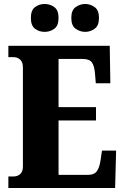

<svg xmlns="http://www.w3.org/2000/svg" viewBox="-20 -944 630 964"><path d="M408 -784Q382 -784 360 -799.5Q338 -815 338 -854Q338 -893 360 -908.5Q382 -924 408 -924Q433 -924 455 -908.5Q477 -893 477 -854Q477 -815 455 -799.5Q433 -784 408 -784ZM204 -784Q177 -784 156 -799.5Q135 -815 135 -854Q135 -893 156 -908.5Q177 -924 204 -924Q231 -924 252.5 -908.5Q274 -893 274 -854Q274 -815 252.5 -799.5Q231 -784 204 -784ZM22 0V-58H48Q68 -58 81.5 -70Q95 -82 95 -108V-606Q95 -632 81.5 -644.5Q68 -657 48 -657H22V-714H531L534 -526H461L457 -574Q454 -613 441.5 -630.5Q429 -648 395 -648H274V-406H462V-339H274V-66H421Q454 -66 467 -85.5Q480 -105 485 -140L492 -188H563L558 0Z"/></svg>

Font: Noto Serif Condensed Black
Style: Regular
Weight: 900
Width: 3
Designer: Monotype Design Team
Foundry: Monotype Imaging Inc.
Version: Version 2.015; ttfautohint (v1.8.4.7-5d5b)